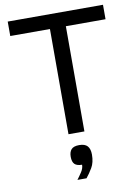

<svg xmlns="http://www.w3.org/2000/svg" viewBox="-100 -742 778 1068"><g transform="rotate(-10 289.0 -208.5)"><path d="M334 -594.2V0H244.1V-594.2H20V-675.8H558.1V-594.2ZM249 258.8Q263.2 240.2 276.1 220.2Q289.1 200.2 289.1 180.2Q260.3 180.2 247.3 167.5Q234.4 154.8 234.4 126Q234.4 99.1 247.3 84.5Q260.3 69.8 292 69.8Q324.2 69.8 338.6 85.9Q353 102.1 353 133.8Q353 178.2 335.7 207.5Q318.4 236.8 300.3 258.8Z"/></g></svg>

Font: ClearSansRegular
Style: Regular
Weight: 400
Foundry: Intel Corporation
Version: Version 1.00